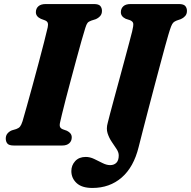

<svg xmlns="http://www.w3.org/2000/svg" viewBox="-20 -720 945 950"><path d="M277.5 -115.5Q273.5 -99 277.5 -91.2Q281.5 -83.5 291.5 -80L311 -73Q335 -61.5 335 -40.5Q335 -22 322.5 -11Q310 0 288 0H48.5Q24.5 0 16.5 -9.8Q8.5 -19.5 8.5 -34.5Q8.5 -49.5 17.2 -59.8Q26 -70 38.5 -75L60.5 -81.5Q73 -86 79.2 -93.8Q85.5 -101.5 91.5 -120Q99 -145.5 112 -192Q125 -238.5 140.5 -295Q156 -351.5 171 -408Q186 -464.5 198 -511.2Q210 -558 216 -584.5Q219 -598.5 216.2 -606.8Q213.5 -615 202 -619.5L182 -627Q157.5 -638.5 157.5 -659.5Q157.5 -678 170 -689Q182.5 -700 206.5 -700H444.5Q468.5 -700 476.5 -690.2Q484.5 -680.5 484.5 -666Q484.5 -650.5 475.5 -640.5Q466.5 -630.5 453.5 -625L431.5 -618Q418.5 -613.5 413 -606.5Q407.5 -599.5 402 -581.5Q394.5 -558 383 -517.2Q371.5 -476.5 358 -426.5Q344.5 -376.5 330.8 -325.5Q317 -274.5 305.5 -229.8Q294 -185 286.5 -154.2Q279 -123.5 277.5 -115.5ZM812.5 -546Q807.5 -529.5 797.2 -491.8Q787 -454 773.2 -402.8Q759.5 -351.5 744.2 -294Q729 -236.5 714.2 -179.8Q699.5 -123 686.8 -74.2Q674 -25.5 666 7.5Q641.5 107 582 158.5Q522.5 210 437 210Q385 210 359 185.8Q333 161.5 333 126.5Q333 98 352 77.2Q371 56.5 404.5 56.5Q425 56.5 446 66.5Q467 76.5 487.2 86.8Q507.5 97 525 97Q544.5 97 556 85.2Q567.5 73.5 567.5 49Q567.5 33.5 556.5 17Q545.5 0.5 532.5 -18.8Q519.5 -38 512.2 -61Q505 -84 513 -112Q516 -125 524.8 -158.2Q533.5 -191.5 545.8 -236.5Q558 -281.5 571.5 -331Q585 -380.5 597.5 -427.2Q610 -474 619.8 -510.5Q629.5 -547 634 -565Q641 -594 639.2 -604Q637.5 -614 623.5 -620L602 -627Q578 -638.5 578 -659.5Q578 -677.5 590 -688.8Q602 -700 626 -700H865Q888.5 -700 896.8 -690.2Q905 -680.5 905 -666Q905 -650.5 896 -640.5Q887 -630.5 875 -625.5L853.5 -618Q843.5 -614 837.8 -608.5Q832 -603 826.5 -589Q821 -575 812.5 -546Z"/></svg>

Font: Fraunces 9pt Soft
Style: Bold Italic
Weight: 700
Italic angle: -16°
Version: Version 1.000;[b76b70a41]